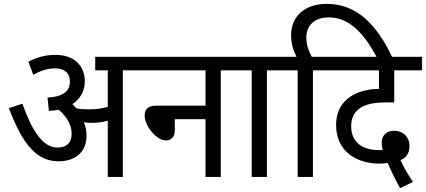

<svg xmlns="http://www.w3.org/2000/svg" viewBox="-20 -916 2205 994"><path d="M428 -214C428 -240 423 -263 414 -283C428 -281 441 -280 453 -280C483 -280 510 -283 538 -291V0H616V-552H710V-622H473V-552H538V-363C507 -354 480 -350 441 -350C418 -350 396 -351 375 -355C369 -363 362 -370 355 -377C395 -404 419 -444 419 -495C419 -575 365 -632 267 -632C208 -632 164 -615 127 -597L152 -529C191 -550 224 -562 266 -562C309 -562 342 -541 342 -494C342 -445 308 -415 226 -411L233 -342C251 -343 268 -345 284 -348C323 -314 351 -273 351 -223C351 -174 321 -152 278 -152C202 -152 146 -238 96 -379L26 -356C101 -158 175 -81 284 -81C367 -81 428 -126 428 -214Z M696 -622V-552H1044V-369H788C744 -369 729 -348 729 -317C729 -262 792 -189 837 -189C868 -189 885 -207 885 -243V-299H1044V0H1123V-552H1216V-622Z M1362 -552H1455V-622H1203V-552H1283V0H1362Z M1521 -552V0H1600V-552H1693V-622H1594C1579 -650 1566 -681 1566 -722C1566 -785 1609 -826 1682 -826C1781 -826 1859 -755 1933 -615H2013C1929 -793 1825 -896 1671 -896C1557 -896 1487 -830 1487 -734C1487 -692 1498 -655 1515 -622H1441V-552Z M2051 58 2118 26C2089 -18 2069 -53 2053 -87C2081 -98 2100 -119 2100 -162C2100 -201 2072 -239 2019 -239C1987 -239 1956 -221 1956 -176C1956 -166 1958 -152 1961 -140C1954 -139 1948 -139 1942 -139C1848 -139 1798 -186 1798 -263C1798 -305 1814 -335 1842 -355C1873 -376 1913 -386 1984 -386H2021V-552H2165V-622H1679V-552H1942V-456C1875 -455 1815 -437 1775 -401C1742 -372 1720 -330 1720 -269C1720 -126 1834 -69 1943 -69C1958 -69 1974 -70 1987 -73C2002 -37 2026 13 2051 58Z"/></svg>

Font: Noto Sans Devanagari UI SemiCondensed
Style: Regular
Weight: 400
Width: 4
Designer: Jelle Bosma - Monotype Design Team
Foundry: Monotype Imaging Inc.
Version: Version 2.004